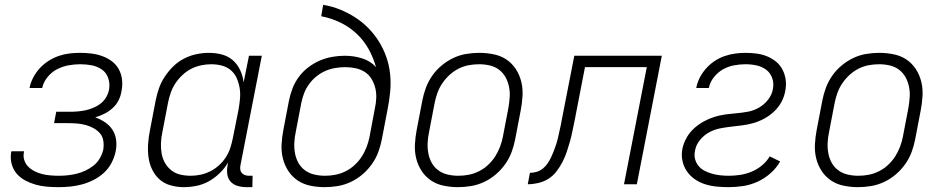

<svg xmlns="http://www.w3.org/2000/svg" viewBox="-20 -760 3890 792"><path d="M223 12Q198 12 173.5 10Q149 8 126.5 1.5Q104 -5 83.5 -16Q63 -27 48.5 -44Q34 -61 28 -84Q22 -107 26 -132L27 -136H79V-134Q75 -116 80 -100Q85 -84 96.5 -72.5Q108 -61 123 -53.5Q138 -46 154 -42Q170 -38 188 -36.5Q206 -35 223 -35Q242 -35 260 -37Q278 -39 296.5 -43.5Q315 -48 333 -56.5Q351 -65 366.5 -77.5Q382 -90 392 -107.5Q402 -125 406 -143Q409 -162 406 -180Q403 -198 392 -210.5Q381 -223 365.5 -231.5Q350 -240 333 -244.5Q316 -249 298 -250.5Q280 -252 261 -252H203L212 -299H270Q286 -299 302.5 -300.5Q319 -302 334.5 -305.5Q350 -309 366.5 -316Q383 -323 396.5 -334Q410 -345 418.5 -360Q427 -375 430 -391Q434 -415 426.5 -437.5Q419 -460 400.5 -473Q382 -486 359 -490.5Q336 -495 311 -495Q287 -495 262.5 -490.5Q238 -486 215.5 -474.5Q193 -463 176 -442Q159 -421 154 -397H102V-398Q106 -419 117 -440Q128 -461 144 -478.5Q160 -496 180.5 -509Q201 -522 223 -529.5Q245 -537 267 -539.5Q289 -542 311 -542Q335 -542 358.5 -539Q382 -536 403.5 -528Q425 -520 442.5 -506.5Q460 -493 470.5 -473.5Q481 -454 483.5 -430.5Q486 -407 481 -383Q478 -364 469 -346Q460 -328 444.5 -314Q429 -300 411 -291Q393 -282 373 -276Q395 -268 413.5 -255.5Q432 -243 444 -224.5Q456 -206 459 -182.5Q462 -159 457 -135Q452 -111 440 -88Q428 -65 409 -47.5Q390 -30 366.5 -18Q343 -6 319 0.5Q295 7 270.5 9.5Q246 12 223 12Z M738 12Q710 12 683.5 4.5Q657 -3 638 -20Q619 -37 607.5 -61Q596 -85 592.5 -112Q589 -139 591 -167.5Q593 -196 599 -225L622 -345Q627 -370 635.5 -395Q644 -420 659.5 -443.5Q675 -467 695 -486.5Q715 -506 739.5 -518.5Q764 -531 790 -536.5Q816 -542 842 -542Q870 -542 896 -535Q922 -528 941 -511Q960 -494 971 -470Q982 -446 985 -420L1007 -530H1060L972 -79Q970 -70 971 -61.5Q972 -53 977 -47Q982 -41 990 -38Q998 -35 1007 -35H1022L1021 12H997Q978 12 960.5 7Q943 2 931.5 -10.5Q920 -23 917.5 -41.5Q915 -60 919 -79L921 -90Q907 -66 886.5 -46Q866 -26 842 -12.5Q818 1 791 6.5Q764 12 738 12ZM766 -35Q786 -35 806 -39Q826 -43 845.5 -52.5Q865 -62 882 -77Q899 -92 911 -110.5Q923 -129 929.5 -148.5Q936 -168 940 -188L964 -308Q968 -331 970 -353.5Q972 -376 968.5 -397Q965 -418 956.5 -437.5Q948 -457 932 -470.5Q916 -484 895 -489.5Q874 -495 851 -495Q831 -495 809.5 -490.5Q788 -486 768.5 -476Q749 -466 732 -450Q715 -434 703 -415.5Q691 -397 684 -376.5Q677 -356 673 -336L650 -216Q645 -193 644 -171Q643 -149 646.5 -128Q650 -107 660 -89Q670 -71 686 -58Q702 -45 723 -40Q744 -35 766 -35Z M1319 12Q1289 12 1260 6Q1231 0 1208 -15.5Q1185 -31 1169.5 -54.5Q1154 -78 1147 -106Q1140 -134 1141.5 -164Q1143 -194 1149 -225L1172 -345Q1177 -370 1186.5 -395Q1196 -420 1212.5 -442.5Q1229 -465 1252 -482.5Q1275 -500 1300 -510.5Q1325 -521 1351 -525.5Q1377 -530 1403 -530Q1440 -530 1474.5 -519Q1509 -508 1531 -483Q1520 -523 1500 -558.5Q1480 -594 1450.5 -621.5Q1421 -649 1384 -667Q1347 -685 1305 -693L1313 -740Q1350 -734 1383 -720.5Q1416 -707 1445.5 -688Q1475 -669 1499.5 -644Q1524 -619 1542.5 -589.5Q1561 -560 1573 -526.5Q1585 -493 1589 -456.5Q1593 -420 1589.5 -382Q1586 -344 1578 -305L1555 -185Q1550 -159 1540.5 -133Q1531 -107 1514 -83Q1497 -59 1474.5 -40Q1452 -21 1426 -9Q1400 3 1373 7.5Q1346 12 1319 12ZM1321 -35Q1342 -35 1363 -39Q1384 -43 1404.5 -53Q1425 -63 1442 -78.5Q1459 -94 1471.5 -113Q1484 -132 1492 -153Q1500 -174 1504 -194L1526 -311Q1531 -333 1532 -355Q1533 -377 1528 -397Q1523 -417 1512.5 -434.5Q1502 -452 1485 -463Q1468 -474 1447 -478.5Q1426 -483 1404 -483Q1384 -483 1363 -479.5Q1342 -476 1322.5 -467.5Q1303 -459 1285.5 -445Q1268 -431 1255 -413Q1242 -395 1234.5 -375.5Q1227 -356 1223 -336L1200 -216Q1195 -193 1194 -170.5Q1193 -148 1197 -127Q1201 -106 1211 -88Q1221 -70 1238 -57.5Q1255 -45 1276.5 -40Q1298 -35 1321 -35Z M1869 12Q1839 12 1810 6Q1781 0 1758 -15.5Q1735 -31 1719.5 -54.5Q1704 -78 1697 -106Q1690 -134 1691.5 -164Q1693 -194 1699 -225L1722 -345Q1727 -371 1736.5 -397Q1746 -423 1762.5 -447Q1779 -471 1802 -490Q1825 -509 1850.5 -521Q1876 -533 1903 -537.5Q1930 -542 1957 -542Q1987 -542 2016.5 -536Q2046 -530 2069 -514.5Q2092 -499 2107.5 -475.5Q2123 -452 2130 -424Q2137 -396 2135.5 -366Q2134 -336 2128 -305L2105 -185Q2100 -159 2090.5 -133Q2081 -107 2064 -83Q2047 -59 2024.5 -40Q2002 -21 1976 -9Q1950 3 1923 7.5Q1896 12 1869 12ZM1871 -35Q1892 -35 1913 -39Q1934 -43 1954.5 -53Q1975 -63 1992 -78.5Q2009 -94 2021.5 -113Q2034 -132 2042 -153Q2050 -174 2054 -194L2077 -314Q2081 -337 2082.5 -359.5Q2084 -382 2079.5 -403Q2075 -424 2065 -442Q2055 -460 2038.5 -472.5Q2022 -485 2000.5 -490Q1979 -495 1956 -495Q1935 -495 1913.5 -491Q1892 -487 1872 -477Q1852 -467 1835 -451.5Q1818 -436 1805 -417Q1792 -398 1784.5 -377Q1777 -356 1773 -336L1750 -216Q1745 -193 1744 -170.5Q1743 -148 1747 -127Q1751 -106 1761 -88Q1771 -70 1788 -57.5Q1805 -45 1826.5 -40Q1848 -35 1871 -35Z M2157 0 2166 -47Q2179 -47 2193 -51Q2207 -55 2218.5 -64Q2230 -73 2238.5 -85.5Q2247 -98 2253 -110.5Q2259 -123 2264 -136Q2269 -149 2273.5 -162.5Q2278 -176 2281 -189Q2284 -202 2287 -215.5Q2290 -229 2293 -242.5Q2296 -256 2298 -269L2349 -530H2710L2607 0H2554L2648 -483H2393L2350 -261Q2345 -239 2341 -218Q2337 -197 2331 -176Q2325 -155 2318 -134Q2311 -113 2300.5 -92.5Q2290 -72 2275.5 -53Q2261 -34 2241.5 -22Q2222 -10 2200 -5Q2178 0 2157 0Z M2985 12Q2960 12 2935 9.5Q2910 7 2887 -0.5Q2864 -8 2845 -21.5Q2826 -35 2813 -54Q2800 -73 2795 -97Q2790 -121 2795 -147Q2800 -170 2812 -191.5Q2824 -213 2842.5 -230Q2861 -247 2883 -259Q2905 -271 2927.5 -278Q2950 -285 2973 -288Q2996 -291 3019.5 -293Q3043 -295 3066.5 -299.5Q3090 -304 3111.5 -316.5Q3133 -329 3148.5 -349Q3164 -369 3168 -392Q3173 -416 3165.5 -437.5Q3158 -459 3141 -472Q3124 -485 3101.5 -490Q3079 -495 3055 -495Q3032 -495 3008 -490.5Q2984 -486 2962.5 -474Q2941 -462 2924.5 -441Q2908 -420 2904 -397H2852Q2856 -419 2866.5 -439.5Q2877 -460 2892.5 -477.5Q2908 -495 2927.5 -508Q2947 -521 2968.5 -528.5Q2990 -536 3012 -539Q3034 -542 3055 -542Q3078 -542 3101 -539Q3124 -536 3144.5 -527.5Q3165 -519 3181.5 -505.5Q3198 -492 3208 -472.5Q3218 -453 3221 -430.5Q3224 -408 3219 -384Q3215 -361 3203.5 -339.5Q3192 -318 3173.5 -300.5Q3155 -283 3133 -271Q3111 -259 3088.5 -252.5Q3066 -246 3042.5 -243Q3019 -240 2996.5 -237.5Q2974 -235 2950.5 -230.5Q2927 -226 2905 -214Q2883 -202 2867 -182Q2851 -162 2847 -139Q2843 -121 2847 -104.5Q2851 -88 2861.5 -75.5Q2872 -63 2886.5 -55.5Q2901 -48 2917 -43.5Q2933 -39 2950.5 -37Q2968 -35 2986 -35Q3009 -35 3032.5 -38.5Q3056 -42 3079.5 -51.5Q3103 -61 3123 -77.5Q3143 -94 3155 -115L3198 -94Q3183 -67 3158 -45Q3133 -23 3104 -10Q3075 3 3045 7.5Q3015 12 2985 12Z M3519 12Q3489 12 3460 6Q3431 0 3408 -15.5Q3385 -31 3369.5 -54.5Q3354 -78 3347 -106Q3340 -134 3341.5 -164Q3343 -194 3349 -225L3372 -345Q3377 -371 3386.5 -397Q3396 -423 3412.5 -447Q3429 -471 3452 -490Q3475 -509 3500.5 -521Q3526 -533 3553 -537.5Q3580 -542 3607 -542Q3637 -542 3666.5 -536Q3696 -530 3719 -514.5Q3742 -499 3757.5 -475.5Q3773 -452 3780 -424Q3787 -396 3785.5 -366Q3784 -336 3778 -305L3755 -185Q3750 -159 3740.5 -133Q3731 -107 3714 -83Q3697 -59 3674.5 -40Q3652 -21 3626 -9Q3600 3 3573 7.5Q3546 12 3519 12ZM3521 -35Q3542 -35 3563 -39Q3584 -43 3604.5 -53Q3625 -63 3642 -78.5Q3659 -94 3671.5 -113Q3684 -132 3692 -153Q3700 -174 3704 -194L3727 -314Q3731 -337 3732.5 -359.5Q3734 -382 3729.5 -403Q3725 -424 3715 -442Q3705 -460 3688.5 -472.5Q3672 -485 3650.5 -490Q3629 -495 3606 -495Q3585 -495 3563.5 -491Q3542 -487 3522 -477Q3502 -467 3485 -451.5Q3468 -436 3455 -417Q3442 -398 3434.5 -377Q3427 -356 3423 -336L3400 -216Q3395 -193 3394 -170.5Q3393 -148 3397 -127Q3401 -106 3411 -88Q3421 -70 3438 -57.5Q3455 -45 3476.5 -40Q3498 -35 3521 -35Z"/></svg>

Font: Lode Dark
Style: Italic
Weight: 400
Italic angle: -11°
Monospace: yes
Designer: Belleve Invis
Foundry: Belleve Invis
Version: Version 29.2.0; ttfautohint (v1.8.3)